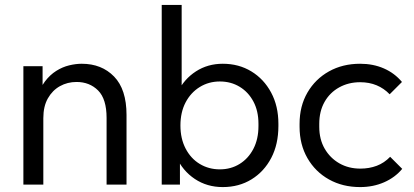

<svg xmlns="http://www.w3.org/2000/svg" viewBox="-20 -750 1682 780"><path d="M75 0V-481H153V-351H131Q142 -392 162.5 -419Q183 -446 208.5 -462Q234 -478 261 -484.5Q288 -491 312 -491Q393 -491 443.5 -439Q494 -387 494 -283V0H413V-271Q413 -348 378.5 -382.5Q344 -417 291 -417Q254 -417 223.5 -400Q193 -383 174.5 -350.5Q156 -318 156 -270V0Z M885 10Q821 10 771.5 -23Q722 -56 696 -113L711 -130V0H637V-730H718V-357L702 -376Q728 -429 776 -460Q824 -491 885 -491Q950 -491 1001 -460Q1052 -429 1081.5 -374Q1111 -319 1111 -247V-238Q1111 -164 1082 -108.5Q1053 -53 1002 -21.5Q951 10 885 10ZM873 -62Q918 -62 953.5 -84Q989 -106 1009.5 -145.5Q1030 -185 1030 -238V-247Q1030 -299 1009.5 -337.5Q989 -376 953.5 -397.5Q918 -419 873 -419Q828 -419 791.5 -396.5Q755 -374 734 -334Q713 -294 713 -240Q713 -187 734 -146.5Q755 -106 791.5 -84Q828 -62 873 -62Z M1443 10Q1372 10 1316.5 -21Q1261 -52 1229 -107.5Q1197 -163 1197 -235V-247Q1197 -319 1229 -374Q1261 -429 1316.5 -460Q1372 -491 1443 -491Q1496 -491 1539.5 -472Q1583 -453 1613 -417L1563 -367Q1540 -391 1510 -403.5Q1480 -416 1443 -416Q1396 -416 1358 -395Q1320 -374 1298.5 -336Q1277 -298 1277 -247V-235Q1277 -184 1299 -146Q1321 -108 1358.5 -86.5Q1396 -65 1444 -65Q1480 -65 1510.5 -76.5Q1541 -88 1565 -113L1614 -64Q1585 -29 1540.5 -9.5Q1496 10 1443 10Z"/></svg>

Font: SUSE
Style: Regular
Weight: 400
Designer: Rene Bieder
Foundry: SUSE
Version: Version 1.000